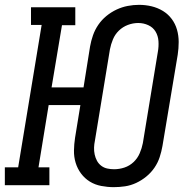

<svg xmlns="http://www.w3.org/2000/svg" viewBox="-31 -765 801 793"><path d="M439 8Q413 8 387 3Q361 -2 340 -15Q319 -28 304 -48Q289 -68 281.5 -92.5Q274 -117 274.5 -143.5Q275 -170 279 -196L301 -331H170L128 -74H173V0H-11V-74H44L141 -662H97V-735H280V-661H225L182 -404H314L341 -573Q345 -596 353 -619Q361 -642 375 -662.5Q389 -683 408.5 -699Q428 -715 450.5 -725.5Q473 -736 496.5 -740.5Q520 -745 543 -745Q570 -745 595 -739Q620 -733 641.5 -720Q663 -707 678 -687Q693 -667 700 -642.5Q707 -618 707 -591.5Q707 -565 703 -539L640 -162Q636 -139 628.5 -116Q621 -93 607 -72.5Q593 -52 573.5 -36Q554 -20 531.5 -9.5Q509 1 485.5 4.5Q462 8 439 8ZM440 -66Q462 -66 483 -73Q504 -80 520.5 -95.5Q537 -111 546 -132Q555 -153 559 -174L621 -551Q625 -573 623.5 -595Q622 -617 611.5 -634.5Q601 -652 581.5 -661Q562 -670 540 -670Q518 -670 497 -662Q476 -654 460 -638.5Q444 -623 435.5 -602.5Q427 -582 423 -561L361 -184Q358 -170 357.5 -155.5Q357 -141 360 -127Q363 -113 369.5 -101Q376 -89 387 -80.5Q398 -72 412 -69Q426 -66 440 -66Z"/></svg>

Font: Iosevka Etoile Oblique
Style: Regular
Weight: 400
Italic angle: -9°
Designer: Belleve Invis
Foundry: Belleve Invis
Version: Version 15.5.2; ttfautohint (v1.8.4)